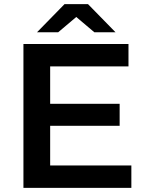

<svg xmlns="http://www.w3.org/2000/svg" viewBox="-20 -914 710 934"><path d="M214 -409H562V-302H214ZM224 -109H619V0H94V-700H605V-591H224ZM160 -757 294 -894H408L542 -757H439L303 -872H399L263 -757Z"/></svg>

Font: MOST Montserrat SemiBold
Style: Regular
Weight: 600
Designer: Julieta Ulanovsky
Foundry: Julieta Ulanovsky
Version: Version 8.000;March 11, 2024;FontCreator 15.0.0.2926 64-bit